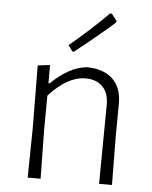

<svg xmlns="http://www.w3.org/2000/svg" viewBox="-51 -727 610 769"><g transform="rotate(5 254.5 -342.0)"><path d="M361 -684 368 -683 389 -656 387 -649Q330 -598 229 -518L223 -519L206 -543Q285 -608 361 -684ZM139 -457V-384H144Q215 -453 285 -461Q354 -461 391 -425.5Q428 -390 427 -325L426 -197L428 0H376L379 -315Q380 -363 355.5 -389.5Q331 -416 286 -416Q213 -416 139 -334L138 -198L141 0H89L92 -195L90 -451Z"/></g></svg>

Font: Alegreya Sans Light
Style: Regular
Weight: 300
Designer: Juan Pablo del Peral
Foundry: Huerta Tipografica
Version: Version 2.007